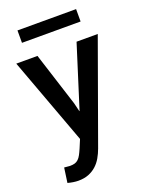

<svg xmlns="http://www.w3.org/2000/svg" viewBox="-167 -787 840 1085"><g transform="rotate(-20 253.0 -244.0)"><path d="M430.5 -628H78V-702.5H430.5ZM111.5 213.5Q97.5 213.5 80.2 210.8Q63 208 48.5 204L61 115.5Q81 118 95.5 118.5Q113 118.5 125 114.8Q137 111 146.2 102.2Q155.5 93.5 163.2 79Q171 64.5 180 43.5L200.5 -5.5L7.5 -528.5H135L238 -206L250.5 -154.5H252L370 -528.5H497.5L278 80.5Q268 108 254 132.2Q240 156.5 220 174.5Q200 192.5 173.5 203Q147 213.5 111.5 213.5Z"/></g></svg>

Font: Roberto Sans Medium
Style: Regular
Weight: 500
Designer: Google (font) & Cristiano Sobral (main changes)
Version: Version 1.000;October 12, 2021;FontCreator 14.0.0.2814 64-bi